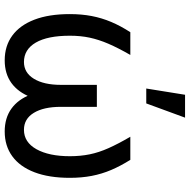

<svg xmlns="http://www.w3.org/2000/svg" viewBox="-15 -789 814 824"><g transform="rotate(90 392.0 -377.0)"><path d="M118.2 -529.3H215.8Q185.5 -476.6 167.7 -435.1Q149.9 -393.6 141.6 -354.7Q133.3 -315.9 133.3 -270Q133.3 -174.3 162.8 -123.5Q192.4 -72.8 246.1 -72.8Q292 -72.8 318.1 -115.5Q344.2 -158.2 344.2 -231.4V-385.7H418V-233.9Q418 -157.2 397 -102.5Q376 -47.9 336.2 -19Q296.4 9.8 238.8 9.8Q177.2 9.8 132.8 -22.7Q88.4 -55.2 64.5 -117.4Q40.5 -179.7 40.5 -269.5Q40.5 -320.3 48.8 -363.5Q57.1 -406.7 74.2 -447.3Q91.3 -487.8 118.2 -529.3ZM566.9 -529.3H666Q692.4 -487.3 709.5 -447Q726.6 -406.7 734.9 -363.5Q743.2 -320.3 743.2 -269.5Q743.2 -180.2 719.2 -117.7Q695.3 -55.2 650.6 -22.7Q606 9.8 544.4 9.8Q486.3 9.8 446.3 -19Q406.2 -47.9 385.5 -102.3Q364.7 -156.7 364.7 -233.9V-385.7H438.5V-231.4Q438.5 -157.2 464.4 -115Q490.2 -72.8 537.1 -72.8Q590.3 -72.8 620.4 -126.5Q650.4 -180.2 650.4 -270Q650.4 -315.4 642.3 -355Q634.3 -394.5 615.7 -436Q597.2 -477.5 566.9 -529.3ZM359.9 -597.7 386.7 -764.2H484.9L423.8 -597.7Z"/></g></svg>

Font: Inter Cardless Tabular
Style: Regular
Weight: 400
Designer: Rasmus Andersson
Foundry: rsms
Version: Version 4.000;git-4fc901f